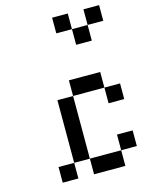

<svg xmlns="http://www.w3.org/2000/svg" viewBox="-116 -840 694 911"><g transform="rotate(-15 231.0 -384.5)"><path d="M230.8 -461.5H307.7V-384.6H230.8ZM307.7 -461.5H384.6V-384.6H307.7ZM384.6 -384.6H461.5V-307.7H384.6ZM153.8 -384.6H230.8V-307.7H153.8ZM153.8 -307.7H230.8V-230.8H153.8ZM153.8 -230.8H230.8V-153.8H153.8ZM153.8 -153.8H230.8V-76.9H153.8ZM76.9 -76.9H153.8V0H76.9ZM230.8 -76.9H307.7V0H230.8ZM307.7 -76.9H384.6V0H307.7ZM384.6 -153.8H461.5V-76.9H384.6ZM307.7 -615.4V-692.3H384.6V-615.4ZM384.6 -692.3V-769.2H461.5V-692.3ZM230.8 -692.3V-769.2H307.7V-692.3Z"/></g></svg>

Font: Jacquarda Bastarda 9
Style: Regular
Weight: 400
Designer: Sarah Cadigan-Fried
Version: Version 1.000; ttfautohint (v1.8.4.7-5d5b)